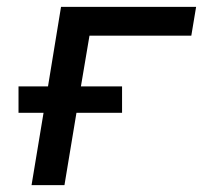

<svg xmlns="http://www.w3.org/2000/svg" viewBox="-20 -540 640 560"><path d="M72 0 107 -211H34V-288H120L158 -520H552L538 -436H241L216 -288H336V-211H203L168 0Z"/></svg>

Font: Iosevka SS04 Md Ex Obl
Style: Regular
Weight: 500
Width: 7
Italic angle: -9°
Monospace: yes
Designer: Belleve Invis
Foundry: Belleve Invis
Version: Version 19.0.0; ttfautohint (v1.8.4)